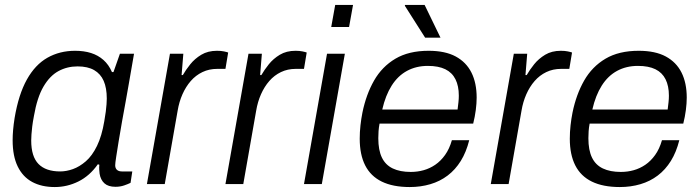

<svg xmlns="http://www.w3.org/2000/svg" viewBox="-20 -743 2825 775"><path d="M201 12Q148 12 110 -8.5Q72 -29 51.5 -71Q31 -113 31 -177Q31 -197 33 -219.5Q35 -242 39 -267Q55 -362 88.5 -422Q122 -482 171.5 -510Q221 -538 283 -538Q319 -538 347.5 -529Q376 -520 397.5 -501Q419 -482 432 -452H438L464 -526H521L500 -405Q495 -375 487.5 -334.5Q480 -294 472.5 -252Q465 -210 459 -173Q453 -136 449 -110Q445 -84 445 -76Q445 -64 452 -57.5Q459 -51 472 -51H514L507 -5Q497 0 481 5.5Q465 11 446 11Q417 11 401.5 -3Q386 -17 382 -42Q381 -50 380.5 -59Q380 -68 381 -78L375 -80Q342 -33 296.5 -10.5Q251 12 201 12ZM223 -51Q248 -51 274.5 -60.5Q301 -70 326.5 -92Q352 -114 371.5 -154Q391 -194 401 -254Q405 -276 407 -292.5Q409 -309 410 -322Q411 -335 411 -345Q411 -388 398.5 -416.5Q386 -445 360 -460Q334 -475 293 -475Q251 -475 216 -456Q181 -437 155.5 -393.5Q130 -350 117 -275Q112 -249 110 -231.5Q108 -214 107 -200.5Q106 -187 106 -176Q106 -111 135.5 -81Q165 -51 223 -51Z M573 0 666 -526H720L713 -440H718Q730 -461 748 -483.5Q766 -506 792.5 -522Q819 -538 856 -538Q872 -538 884 -535.5Q896 -533 901 -531L890 -465H857Q824 -465 797 -452Q770 -439 750 -416Q730 -393 716.5 -362.5Q703 -332 697 -296L645 0Z M890 0 983 -526H1037L1030 -440H1035Q1047 -461 1065 -483.5Q1083 -506 1109.5 -522Q1136 -538 1173 -538Q1189 -538 1201 -535.5Q1213 -533 1218 -531L1207 -465H1174Q1141 -465 1114 -452Q1087 -439 1067 -416Q1047 -393 1033.5 -362.5Q1020 -332 1014 -296L962 0Z M1317 -634 1333 -723H1405L1389 -634ZM1207 0 1300 -526H1372L1279 0Z M1634 12Q1566 12 1521 -10Q1476 -32 1454 -75.5Q1432 -119 1432 -183Q1432 -210 1435 -237Q1438 -264 1443 -289Q1458 -362 1490 -418Q1522 -474 1576 -506Q1630 -538 1710 -538Q1777 -538 1819.5 -515Q1862 -492 1883 -450Q1904 -408 1904 -349Q1904 -326 1900.5 -299Q1897 -272 1890 -244H1512Q1509 -228 1508 -213.5Q1507 -199 1507 -185Q1507 -137 1521.5 -107Q1536 -77 1565.5 -63Q1595 -49 1638 -49Q1665 -49 1690 -56Q1715 -63 1737 -78Q1759 -93 1776.5 -117.5Q1794 -142 1804 -177H1874Q1862 -129 1840 -93.5Q1818 -58 1787 -34.5Q1756 -11 1717 0.5Q1678 12 1634 12ZM1523 -301H1827Q1829 -317 1830.5 -330.5Q1832 -344 1832 -357Q1832 -396 1818.5 -423Q1805 -450 1777.5 -463.5Q1750 -477 1707 -477Q1660 -477 1623 -457Q1586 -437 1561 -397.5Q1536 -358 1523 -301ZM1696 -591 1614 -720 1615 -723H1694L1758 -591Z M1961 0 2054 -526H2108L2101 -440H2106Q2118 -461 2136 -483.5Q2154 -506 2180.5 -522Q2207 -538 2244 -538Q2260 -538 2272 -535.5Q2284 -533 2289 -531L2278 -465H2245Q2212 -465 2185 -452Q2158 -439 2138 -416Q2118 -393 2104.5 -362.5Q2091 -332 2085 -296L2033 0Z M2482 12Q2414 12 2369 -10Q2324 -32 2302 -75.5Q2280 -119 2280 -183Q2280 -210 2283 -237Q2286 -264 2291 -289Q2306 -362 2338 -418Q2370 -474 2424 -506Q2478 -538 2558 -538Q2625 -538 2667.5 -515Q2710 -492 2731 -450Q2752 -408 2752 -349Q2752 -326 2748.5 -299Q2745 -272 2738 -244H2360Q2357 -228 2356 -213.5Q2355 -199 2355 -185Q2355 -137 2369.5 -107Q2384 -77 2413.5 -63Q2443 -49 2486 -49Q2513 -49 2538 -56Q2563 -63 2585 -78Q2607 -93 2624.5 -117.5Q2642 -142 2652 -177H2722Q2710 -129 2688 -93.5Q2666 -58 2635 -34.5Q2604 -11 2565 0.5Q2526 12 2482 12ZM2371 -301H2675Q2677 -317 2678.5 -330.5Q2680 -344 2680 -357Q2680 -396 2666.5 -423Q2653 -450 2625.5 -463.5Q2598 -477 2555 -477Q2508 -477 2471 -457Q2434 -437 2409 -397.5Q2384 -358 2371 -301Z"/></svg>

Font: Archivo SemiBold Light
Style: Italic
Weight: 300
Italic angle: -10°
Version: Version 2.001